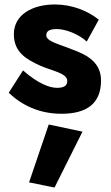

<svg xmlns="http://www.w3.org/2000/svg" viewBox="-20 -490 496 859"><path d="M83 -175 19 -75C78 -19 156 19 255 19C366 19 432 -25 432 -130C432 -210 371 -244 305 -268C247 -292 187 -304 187 -332C187 -352 203 -360 235 -360C272 -360 332 -338 368 -304L422 -402C373 -441 304 -470 225 -470C126 -470 42 -425 42 -337C42 -256 98 -225 158 -197C212 -173 281 -163 281 -128C281 -104 262 -97 235 -97C203 -97 151 -115 83 -175ZM198 67 110 326 224 349 349 99Z"/></svg>

Font: Jost
Style: Bold
Weight: 700
Version: Version 3.710